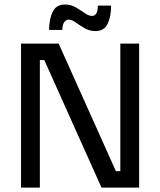

<svg xmlns="http://www.w3.org/2000/svg" viewBox="-20 -847 723 867"><path d="M75 0V-650H245L503.3 -74.2H523.3V-650H608.3V0H438.3L180 -575.8H160V0ZM201.7 -711.7Q201.7 -760.8 217.9 -793.8Q234.2 -826.7 273.3 -826.7Q300 -826.7 322.1 -813.8Q344.2 -800.8 362.5 -787.9Q380.8 -775 395.8 -775Q407.5 -775 414.6 -785.8Q421.7 -796.7 421.7 -821.7H481.7Q481.7 -771.7 465.8 -739.2Q450 -706.7 410.8 -706.7Q384.2 -706.7 362.1 -719.6Q340 -732.5 322.1 -745.4Q304.2 -758.3 290 -758.3Q277.5 -758.3 269.6 -746.2Q261.7 -734.2 261.7 -711.7Z"/></svg>

Font: Familjen Grotesk GF
Style: Regular
Weight: 400
Designer: Anders Wikstroem, Jonas Baeckman, Matilda Gysing, Kristian Moeller
Foundry: Familjen STHLM AB
Version: Version 2.000; Beta; Release 4; Build 6